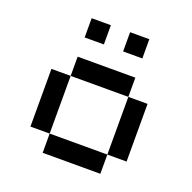

<svg xmlns="http://www.w3.org/2000/svg" viewBox="-149 -1024 1173 1173"><g transform="rotate(20 437.5 -437.5)"><path d="M250 -875H375V-750H250ZM500 -875H625V-750H500ZM250 -625H625V-500H250ZM625 -500H750V-125H625ZM625 -125V0H250V-125ZM250 -125H125V-500H250Z"/></g></svg>

Font: Dogica Pixel
Style: Regular
Weight: 400
Designer: Roberto Mocci
Version: Version 001.000